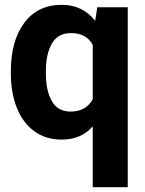

<svg xmlns="http://www.w3.org/2000/svg" viewBox="-20 -568 599 795"><path d="M236 -548Q322 -548 374 -482L383 -538H509V207H364V-45Q317 10 235 10Q169 10 121.5 -25Q74 -60 49.5 -122Q25 -184 25 -263V-274Q25 -399 80.5 -473.5Q136 -548 236 -548ZM273 -106Q336 -106 364 -157V-382Q338 -431 274 -431Q220 -431 195 -388Q170 -345 170 -274V-263Q170 -193 194.5 -149.5Q219 -106 273 -106Z"/></svg>

Font: Freesentation 8 ExtraBold
Style: Regular
Weight: 800
Designer: glyphs from Roboto by Christian Robertson / Hangul glyphs from Noto Sans CJK(Source Han Sans) by Jang Soo-young and Kang
Foundry: PT&
Version: Version 2.001